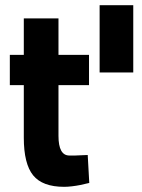

<svg xmlns="http://www.w3.org/2000/svg" viewBox="-20 -710 547 742"><path d="M206 -381V-185Q206 -109 248 -109Q259 -109 271 -109Q283 -109 294 -110Q306 -110 319 -111L325 -3Q308 1 290 5Q275 8 258 10Q241 12 228 12Q144 12 108 -32.5Q72 -77 72 -178V-381H18V-498H72V-639H206V-498H324V-381ZM495 -430H365V-690H495Z"/></svg>

Font: Panefresco 999wt
Style: Regular
Weight: 900
Version: Version 1.001